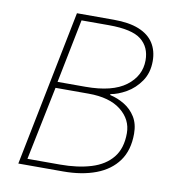

<svg xmlns="http://www.w3.org/2000/svg" viewBox="-76 -730 752 801"><g transform="rotate(10 300.0 -330.0)"><path d="M54 0 186 -660H342Q407 -660 449 -643Q491 -626 511.5 -594Q532 -562 532 -518Q532 -468 507.5 -432.5Q483 -397 448 -377Q413 -357 382 -352V-348Q414 -341 443 -323.5Q472 -306 490 -277Q508 -248 508 -206Q508 -136 475 -90.5Q442 -45 382.5 -22.5Q323 0 244 0ZM156 -364H274Q388 -364 445 -407Q502 -450 502 -516Q502 -572 463 -603Q424 -634 326 -634H210ZM88 -26H226Q301 -26 358 -43.5Q415 -61 446.5 -100Q478 -139 478 -203Q478 -261 429.5 -299.5Q381 -338 292 -338H152Z"/></g></svg>

Font: SourceCodeVF
Style: Italic
Weight: 200
Italic angle: -11°
Monospace: yes
Designer: Paul D. Hunt, Teo Tuominen
Foundry: Adobe
Version: Version 1.026;hotconv 1.1.0;makeotfexe 2.6.0